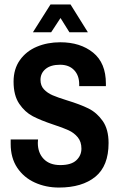

<svg xmlns="http://www.w3.org/2000/svg" viewBox="-20 -832 543 863"><path d="M252 -751 210 -687H128L207 -812H297L375 -687H292ZM456 -456V-445H336V-453Q336 -493 313 -517Q290 -541 250 -541Q208 -541 185 -522Q162 -503 162 -473Q162 -447 177.5 -430.5Q193 -414 216 -404Q239 -394 281 -381Q340 -363 377.5 -344.5Q415 -326 441.5 -288.5Q468 -251 468 -189Q468 -86 408.5 -37.5Q349 11 245 11Q186 11 136.5 -11.5Q87 -34 57.5 -78Q28 -122 28 -185V-205H151L150 -190Q150 -145 176.5 -117.5Q203 -90 251 -90Q300 -90 323 -111.5Q346 -133 346 -164Q346 -195 329.5 -215Q313 -235 288 -246.5Q263 -258 220 -272Q163 -291 127.5 -309.5Q92 -328 66.5 -365.5Q41 -403 41 -465Q41 -522 69.5 -562Q98 -602 145.5 -622Q193 -642 251 -642Q341 -642 398.5 -595.5Q456 -549 456 -456Z"/></svg>

Font: Pragati Narrow
Style: Bold
Weight: 700
Designer: Hector Gatti, Marcela Romero, Pablo Cosgaya and Nicolas Silva
Foundry: Omnibus-Type
Version: Version 1.010; ttfautohint (v1.3)